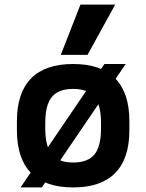

<svg xmlns="http://www.w3.org/2000/svg" viewBox="-20 -810 640 840"><path d="M70 10 437 -530H530L163 10ZM300 10Q178 10 116 -53Q54 -116 54 -240V-280Q54 -404 116 -467Q178 -530 300 -530Q422 -530 484 -467Q546 -404 546 -280V-240Q546 -116 484 -53Q422 10 300 10ZM300 -99Q364 -99 393 -134Q422 -169 422 -249V-271Q422 -351 393 -386Q364 -421 300 -421Q236 -421 207 -386Q178 -351 178 -271V-249Q178 -169 207 -134Q236 -99 300 -99ZM363 -570H246L332 -790H484Z"/></svg>

Font: M PLUS Code Latin Expanded SemiBold
Style: Regular
Weight: 600
Width: 7
Designer: Coji Morishita
Foundry: UNDERFOREST DESIGN
Version: Version 1.002; ttfautohint (v1.8.3)